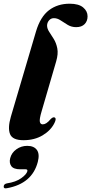

<svg xmlns="http://www.w3.org/2000/svg" viewBox="-27 -745 493 1036"><path d="M349 -725Q397.5 -725 421.5 -705Q445.5 -685 445.5 -657Q445.5 -631 429.5 -614.8Q413.5 -598.5 384 -598.5Q359 -598.5 338.8 -610.5Q318.5 -622.5 300.5 -634.8Q282.5 -647 264 -647Q248 -647 237.8 -635.2Q227.5 -623.5 227 -607.5Q227 -590.5 238.5 -573.2Q250 -556 263.2 -534.5Q276.5 -513 282.2 -483.8Q288 -454.5 276 -413.5L197 -142.5Q185 -102 188 -88Q191 -74 203.5 -74Q213 -74 223.2 -80.5Q233.5 -87 247 -103Q259 -114.5 267 -111.5Q279.5 -106.5 267 -81.5Q247 -41 203 -14.8Q159 11.5 99.5 11.5Q40.5 11.5 27.2 -21.5Q14 -54.5 31.5 -115L167.5 -576Q191 -654.5 237.2 -689.8Q283.5 -725 349 -725ZM82.5 168.5Q46 168.5 33.8 151Q21.5 133.5 28 108.5Q35.5 79 61.5 60.5Q87.5 42 120 42Q156 42 172 64Q188 86 177 128.5Q146.5 246 10.5 270.5Q-8 274.5 -7 261Q-6.5 248 10 244.5Q59 237 87.5 216.5Q116 196 120.5 179Q123 168.5 111.5 168.5Z"/></svg>

Font: Fraunces 72pt S000
Style: Bold Italic
Weight: 700
Italic angle: -16°
Version: Version 1.000; ttfautohint (v1.8.3)